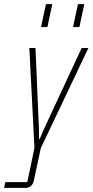

<svg xmlns="http://www.w3.org/2000/svg" viewBox="-59 -749 451 936"><path d="M-39 167 -33 139H74L109 -28L84 -515H114L131 -115V-72H135L153 -115L339 -515H372L140 -27L106 131Q102 149 91.5 158Q81 167 64 167ZM141 -617 165 -729H196L172 -617ZM297 -617 321 -729H352L328 -617Z"/></svg>

Font: Hubot Sans Condensed ExtraLight
Style: Italic
Weight: 200
Width: 3
Italic angle: -12.0243°
Designer: Deni Anggara
Foundry: GitHub, Inc., Subsidiary of Microsoft Corporation
Version: Version 2.000